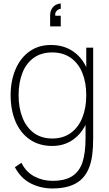

<svg xmlns="http://www.w3.org/2000/svg" viewBox="-20 -809 616 1084"><path d="M323 -759Q317 -759 309 -755Q301 -751 295.8 -742.2Q290.5 -733.5 292 -720H323V-660H263V-720Q263 -744 272.5 -759.5Q282 -775 295.8 -782Q309.5 -789 323 -789ZM276 255Q210.5 255 154.2 226.8Q98 198.5 64 135L101 110Q126.5 162 173.8 187Q221 212 276 212Q347.5 212 388.2 185.2Q429 158.5 446 106Q463 53.5 463 -30V-168H467V-540H506V-30Q506 25.5 501 63Q489 161.5 434.5 208.2Q380 255 276 255ZM275 15Q200.5 15 147.5 -22Q94.5 -59 67.2 -124Q40 -189 40 -271Q40 -351.5 67 -416Q94 -480.5 145.2 -517.8Q196.5 -555 267 -555Q340.5 -555 393 -518.8Q445.5 -482.5 472.2 -418.2Q499 -354 499 -271Q499 -189.5 472.5 -124.8Q446 -60 395.2 -22.5Q344.5 15 275 15ZM275 -27Q336.5 -27 379.8 -58.5Q423 -90 445 -145.2Q467 -200.5 467 -271Q467 -342.5 445 -397Q423 -451.5 379.8 -482.2Q336.5 -513 275 -513Q212.5 -513 169.8 -482Q127 -451 106 -396.2Q85 -341.5 85 -271Q85 -200.5 106.8 -145.2Q128.5 -90 171.2 -58.5Q214 -27 275 -27Z"/></svg>

Font: Manrope
Style: Regular
Weight: 400
Designer: Mikhail Sharanda
Foundry: Mikhail Sharanda
Version: Version 4.503